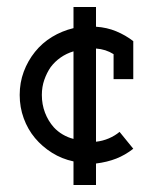

<svg xmlns="http://www.w3.org/2000/svg" viewBox="-20 -458 425 546"><path d="M253 68H189V1Q156 -6 128 -23.5Q100 -41 79.5 -65.5Q59 -90 47.5 -121.5Q36 -153 36 -188Q36 -223 47.5 -254Q59 -285 79.5 -310.5Q100 -336 128 -353Q156 -370 189 -378V-438H253V-382Q284 -380 310.5 -369Q337 -358 359 -341V-233H303V-304Q292 -311 279.5 -315Q267 -319 253 -320V-55Q272 -57 289.5 -64.5Q307 -72 320 -83L359 -35Q336 -17 310.5 -7Q285 3 253 7ZM99 -188Q99 -161 108 -137.5Q117 -114 133 -96Q144 -84 158.5 -75.5Q173 -67 189 -63V-312Q169 -306 152.5 -294.5Q136 -283 124 -267Q113 -251 106 -231Q99 -211 99 -188Z"/></svg>

Font: Josefin Slab SemiBold
Style: Regular
Weight: 600
Designer: Santiago Orozco
Foundry: Typemade
Version: Version 2.000